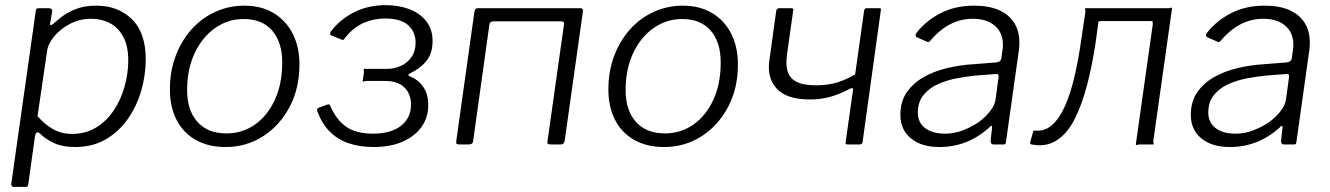

<svg xmlns="http://www.w3.org/2000/svg" viewBox="-20 -562 5174 747"><path d="M33 165Q28 165 25.5 161Q23 157 24 152L119 -518Q120 -526 122 -528Q124 -530 133 -530H170Q177 -530 180.5 -526.5Q184 -523 183 -517L175 -471Q174 -465 177.5 -464.5Q181 -464 188 -470Q199 -480 220 -496.5Q241 -513 274.5 -526.5Q308 -540 355 -540Q439 -540 493 -487.5Q547 -435 547 -331Q547 -271 530 -211Q513 -151 478.5 -101Q444 -51 392.5 -20.5Q341 10 272 10Q222 10 188 -6.5Q154 -23 135 -43Q127 -50 122.5 -46Q118 -42 116 -32L90 155Q89 161 87.5 163Q86 165 80 165H33ZM260 -41Q314 -41 355 -66.5Q396 -92 423.5 -134Q451 -176 465 -226.5Q479 -277 479 -327Q479 -383 459.5 -419Q440 -455 407.5 -472Q375 -489 335 -489Q290 -489 252 -469Q214 -449 190 -419.5Q166 -390 163 -362L126 -110Q154 -78 186.5 -59.5Q219 -41 260 -41Z M857 10Q790 10 741 -18Q692 -46 666.5 -96.5Q641 -147 641 -214Q641 -285 663.5 -344.5Q686 -404 725.5 -448Q765 -492 818 -516Q871 -540 930 -540Q997 -540 1045 -511Q1093 -482 1119 -430.5Q1145 -379 1145 -311Q1145 -218 1106.5 -145.5Q1068 -73 1003 -31.5Q938 10 857 10ZM861 -43Q923 -43 972 -77.5Q1021 -112 1049.5 -174Q1078 -236 1078 -319Q1078 -398 1039 -443Q1000 -488 928 -488Q867 -488 817 -453Q767 -418 737.5 -355.5Q708 -293 708 -211Q708 -133 748 -88Q788 -43 861 -43Z M1432 10Q1380 10 1337 -4.5Q1294 -19 1263.5 -49.5Q1233 -80 1215 -128Q1210 -139 1220 -143L1256 -156Q1262 -157 1265 -150Q1289 -95 1327.5 -68.5Q1366 -42 1431 -42Q1501 -42 1540 -72.5Q1579 -103 1579 -155Q1579 -197 1553 -222Q1527 -247 1479 -247H1405Q1399 -247 1395.5 -245Q1392 -243 1391 -247L1396 -280Q1396 -287 1395 -290.5Q1394 -294 1397 -294H1484Q1514 -294 1539.5 -305.5Q1565 -317 1581 -340Q1597 -363 1597 -396Q1597 -437 1568.5 -463.5Q1540 -490 1478 -490Q1434 -490 1394 -472.5Q1354 -455 1321 -413Q1315 -403 1309 -408L1269 -424Q1265 -426 1264.5 -430Q1264 -434 1267 -439Q1302 -486 1357 -514Q1412 -542 1481 -542Q1530 -542 1571 -527Q1612 -512 1637.5 -480.5Q1663 -449 1663 -402Q1663 -355 1639.5 -325.5Q1616 -296 1576 -277Q1570 -274 1569 -271Q1568 -268 1574 -265Q1606 -253 1626 -225Q1646 -197 1646 -155Q1647 -108 1622 -71Q1597 -34 1549 -12Q1501 10 1432 10Z M1767 0Q1759 0 1756.5 -2.5Q1754 -5 1755 -12L1826 -518Q1828 -530 1838 -530H2239Q2249 -530 2248 -518L2177 -15Q2175 -6 2172 -3Q2169 0 2160 0H2123Q2114 0 2111.5 -2.5Q2109 -5 2110 -12L2174 -465Q2176 -472 2173 -475.5Q2170 -479 2163 -479H1900Q1893 -479 1889 -476Q1885 -473 1884 -466L1821 -15Q1820 0 1804 0Z M2563 10Q2496 10 2447 -18Q2398 -46 2372.5 -96.5Q2347 -147 2347 -214Q2347 -285 2369.5 -344.5Q2392 -404 2431.5 -448Q2471 -492 2524 -516Q2577 -540 2636 -540Q2703 -540 2751 -511Q2799 -482 2825 -430.5Q2851 -379 2851 -311Q2851 -218 2812.5 -145.5Q2774 -73 2709 -31.5Q2644 10 2563 10ZM2567 -43Q2629 -43 2678 -77.5Q2727 -112 2755.5 -174Q2784 -236 2784 -319Q2784 -398 2745 -443Q2706 -488 2634 -488Q2573 -488 2523 -453Q2473 -418 2443.5 -355.5Q2414 -293 2414 -211Q2414 -133 2454 -88Q2494 -43 2567 -43Z M3278 0Q3273 0 3271 -2Q3269 -4 3270 -9L3299 -214Q3300 -221 3290 -218Q3241 -193 3205.5 -184Q3170 -175 3132 -175Q3041 -175 3002.5 -216.5Q2964 -258 2973 -325L3000 -520Q3003 -530 3012 -530H3059Q3064 -530 3066 -528Q3068 -526 3066 -521L3041 -343Q3037 -307 3045 -282Q3053 -257 3079.5 -243.5Q3106 -230 3157 -230Q3191 -230 3225.5 -238Q3260 -246 3307 -272L3342 -521Q3344 -530 3351 -530H3401Q3410 -530 3407 -522L3336 -10Q3335 0 3324 0Z M3828 -65Q3785 -27 3737 -8.5Q3689 10 3635 10Q3564 10 3523.5 -24Q3483 -58 3483 -115Q3483 -167 3508 -203Q3533 -239 3573.5 -262Q3614 -285 3664.5 -297Q3715 -309 3765 -312L3855 -319Q3874 -321 3876 -336L3880 -365Q3881 -370 3881.5 -376Q3882 -382 3882 -387Q3882 -435 3850.5 -462Q3819 -489 3765 -489Q3718 -489 3676.5 -467.5Q3635 -446 3598 -402Q3595 -399 3592.5 -398.5Q3590 -398 3586 -400L3547 -417Q3544 -419 3542.5 -422.5Q3541 -426 3545 -433Q3582 -481 3639 -510.5Q3696 -540 3770 -540Q3828 -540 3867 -522.5Q3906 -505 3926 -473Q3946 -441 3946 -396Q3946 -389 3945.5 -381.5Q3945 -374 3944 -366L3894 -11Q3893 -3 3891 -1.5Q3889 0 3882 0H3845Q3840 0 3837 -3.5Q3834 -7 3834 -14L3840 -67Q3839 -79 3828 -65ZM3865 -261Q3866 -269 3863.5 -272Q3861 -275 3854 -274L3776 -268Q3745 -265 3706 -258Q3667 -251 3632 -236Q3597 -221 3574 -193.5Q3551 -166 3551 -124Q3551 -85 3579.5 -63.5Q3608 -42 3657 -42Q3693 -42 3726.5 -55Q3760 -68 3788 -87Q3816 -108 3833 -130.5Q3850 -153 3853 -173Z M3993 0Q3987 -2 3988 -8L3999 -48Q4000 -55 4008 -54Q4044 -50 4073 -75.5Q4102 -101 4123.5 -149.5Q4145 -198 4160.5 -264.5Q4176 -331 4187 -409L4203 -517Q4203 -523 4201.5 -526.5Q4200 -530 4204 -530H4526Q4533 -530 4536 -532Q4539 -534 4540 -530L4467 -13Q4467 -8 4468.5 -4Q4470 0 4466 0H4412Q4407 0 4403.5 2Q4400 4 4399 0L4465 -467Q4465 -473 4464 -476.5Q4463 -480 4466 -480H4268Q4262 -481 4258.5 -479Q4255 -477 4254 -480L4243 -399Q4230 -311 4210 -233.5Q4190 -156 4161.5 -99.5Q4133 -43 4091.5 -16Q4050 11 3993 0Z M4958 -65Q4915 -27 4867 -8.5Q4819 10 4765 10Q4694 10 4653.5 -24Q4613 -58 4613 -115Q4613 -167 4638 -203Q4663 -239 4703.5 -262Q4744 -285 4794.5 -297Q4845 -309 4895 -312L4985 -319Q5004 -321 5006 -336L5010 -365Q5011 -370 5011.5 -376Q5012 -382 5012 -387Q5012 -435 4980.5 -462Q4949 -489 4895 -489Q4848 -489 4806.5 -467.5Q4765 -446 4728 -402Q4725 -399 4722.5 -398.5Q4720 -398 4716 -400L4677 -417Q4674 -419 4672.5 -422.5Q4671 -426 4675 -433Q4712 -481 4769 -510.5Q4826 -540 4900 -540Q4958 -540 4997 -522.5Q5036 -505 5056 -473Q5076 -441 5076 -396Q5076 -389 5075.5 -381.5Q5075 -374 5074 -366L5024 -11Q5023 -3 5021 -1.5Q5019 0 5012 0H4975Q4970 0 4967 -3.5Q4964 -7 4964 -14L4970 -67Q4969 -79 4958 -65ZM4995 -261Q4996 -269 4993.5 -272Q4991 -275 4984 -274L4906 -268Q4875 -265 4836 -258Q4797 -251 4762 -236Q4727 -221 4704 -193.5Q4681 -166 4681 -124Q4681 -85 4709.5 -63.5Q4738 -42 4787 -42Q4823 -42 4856.5 -55Q4890 -68 4918 -87Q4946 -108 4963 -130.5Q4980 -153 4983 -173Z"/></svg>

Font: Libre Franklin Light
Style: Italic
Weight: 300
Italic angle: -8°
Designer: Pablo Impallari, Rodrigo Fuenzalida, Nhung Nguyen
Foundry: Impallari Type
Version: Version 3.000